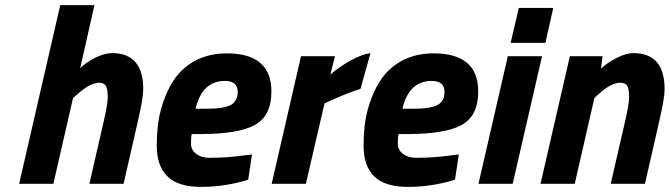

<svg xmlns="http://www.w3.org/2000/svg" viewBox="-20 -720 2623 752"><path d="M419 -512C400 -512 378 -506 353 -494C328 -481 309 -468 294 -453C294 -453 350 -700 350 -700C350 -700 216 -700 216 -700C216 -700 55 0 55 0C55 0 189 0 189 0C189 0 266 -336 266 -336C266 -336 283 -351 283 -351C283 -351 283 -351 283 -351C317 -381 345 -396 368 -396C368 -396 368 -396 368 -396C381 -396 390 -392 395 -383C400 -374 402 -359 402 -340C402 -320 396 -285 384 -235C384 -235 330 0 330 0C330 0 464 0 464 0C464 0 520 -245 520 -245C520 -245 520 -245 520 -245C534 -305 541 -347 541 -371C541 -371 541 -371 541 -371C541 -465 500 -512 419 -512C419 -512 419 -512 419 -512Z M728 -158C728 -175 729 -187 731 -195C731 -195 766 -195 766 -195C766 -195 766 -195 766 -195C865 -195 936 -207 979 -231C1022 -255 1043 -299 1043 -362C1043 -362 1043 -362 1043 -362C1043 -461 985 -511 868 -511C868 -511 868 -511 868 -511C821 -511 780 -501 744 -482C707 -462 679 -435 658 -402C637 -369 621 -331 610 -290C599 -249 594 -202 594 -149C594 -96 608 -56 636 -29C663 -2 707 12 768 12C829 12 890 3 952 -16C952 -16 967 -115 967 -115C967 -115 941 -112 941 -112C941 -112 941 -112 941 -112C893 -105 846 -102 800 -102C800 -102 800 -102 800 -102C779 -102 762 -107 749 -117C735 -127 728 -141 728 -158ZM746 -294C746 -294 746 -294 746 -294C763 -367 802 -403 861 -403C861 -403 861 -403 861 -403C894 -403 911 -389 911 -360C911 -360 911 -360 911 -360C911 -336 902 -319 884 -309C865 -299 833 -294 787 -294C787 -294 746 -294 746 -294Z M1178 0C1178 0 1251 -315 1251 -315C1251 -315 1275 -326 1275 -326C1275 -326 1275 -326 1275 -326C1321 -347 1360 -362 1392 -372C1392 -372 1431 -512 1431 -512C1431 -512 1431 -512 1431 -512C1409 -509 1382 -499 1351 -482C1320 -464 1294 -446 1274 -428C1274 -428 1292 -500 1292 -500C1292 -500 1159 -500 1159 -500C1159 -500 1044 0 1044 0C1044 0 1178 0 1178 0Z M1538 -158C1538 -175 1539 -187 1541 -195C1541 -195 1576 -195 1576 -195C1576 -195 1576 -195 1576 -195C1675 -195 1746 -207 1789 -231C1832 -255 1853 -299 1853 -362C1853 -362 1853 -362 1853 -362C1853 -461 1795 -511 1678 -511C1678 -511 1678 -511 1678 -511C1631 -511 1590 -501 1554 -482C1517 -462 1489 -435 1468 -402C1447 -369 1431 -331 1420 -290C1409 -249 1404 -202 1404 -149C1404 -96 1418 -56 1446 -29C1473 -2 1517 12 1578 12C1639 12 1700 3 1762 -16C1762 -16 1777 -115 1777 -115C1777 -115 1751 -112 1751 -112C1751 -112 1751 -112 1751 -112C1703 -105 1656 -102 1610 -102C1610 -102 1610 -102 1610 -102C1589 -102 1572 -107 1559 -117C1545 -127 1538 -141 1538 -158ZM1556 -294C1556 -294 1556 -294 1556 -294C1573 -367 1612 -403 1671 -403C1671 -403 1671 -403 1671 -403C1704 -403 1721 -389 1721 -360C1721 -360 1721 -360 1721 -360C1721 -336 1712 -319 1694 -309C1675 -299 1643 -294 1597 -294C1597 -294 1556 -294 1556 -294Z M1988 0C1988 0 2103 -500 2103 -500C2103 -500 1969 -500 1969 -500C1969 -500 1854 0 1854 0C1854 0 1988 0 1988 0ZM2116 -552C2116 -552 2147 -689 2147 -689C2147 -689 2012 -689 2012 -689C2012 -689 1980 -552 1980 -552C1980 -552 2116 -552 2116 -552Z M2461 -512C2442 -512 2420 -506 2395 -493C2370 -480 2349 -466 2334 -451C2334 -451 2340 -500 2340 -500C2340 -500 2212 -500 2212 -500C2212 -500 2097 0 2097 0C2097 0 2231 0 2231 0C2231 0 2308 -336 2308 -336C2308 -336 2324 -351 2324 -351C2324 -351 2324 -351 2324 -351C2357 -381 2386 -396 2409 -396C2409 -396 2409 -396 2409 -396C2422 -396 2432 -392 2437 -383C2442 -374 2444 -359 2444 -340C2444 -320 2438 -285 2426 -235C2426 -235 2372 0 2372 0C2372 0 2506 0 2506 0C2506 0 2562 -245 2562 -245C2562 -245 2562 -245 2562 -245C2576 -305 2583 -347 2583 -371C2583 -371 2583 -371 2583 -371C2583 -465 2542 -512 2461 -512C2461 -512 2461 -512 2461 -512Z"/></svg>

Font: My Font
Style: Bold Italic
Weight: 500
Version: Version 0.001